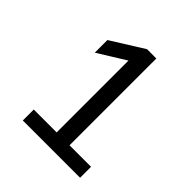

<svg xmlns="http://www.w3.org/2000/svg" viewBox="-190 -842 979 979"><g transform="rotate(45 300.0 -352.5)"><path d="M124 0V-79H289V-626H336L139 -504V-595L315 -705H382V-79H537V0Z"/></g></svg>

Font: Mulish Medium
Style: Regular
Weight: 500
Designer: Vernon Adams
Foundry: Vernon Adams
Version: Version 3.603; ttfautohint (v1.8.3)